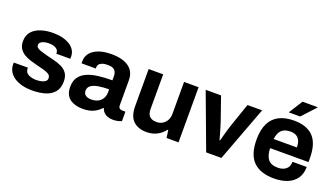

<svg xmlns="http://www.w3.org/2000/svg" viewBox="-65 -1217 2998 1723"><g transform="rotate(20 1434.0 -355.5)"><path d="M277.4 12Q222.3 12 178.4 0.2Q134.4 -11.7 103.1 -33.4Q71.8 -55 55.3 -85.1Q38.7 -115.1 38.7 -152.5Q38.7 -157.1 39.1 -161Q39.5 -164.9 39.7 -167.3H173.8Q173.6 -165.1 173.6 -162.9Q173.6 -160.7 173.6 -158.7Q174.6 -120.5 207.4 -104.7Q240.3 -89 281.3 -89Q304.7 -89 327.3 -93.7Q350 -98.5 365.3 -110Q380.7 -121.5 380.7 -141.3Q380.7 -165.3 361.3 -178.2Q341.8 -191 310.2 -199.2Q278.6 -207.4 242.2 -216.6Q208.3 -224.9 174.4 -235.6Q140.4 -246.3 112.7 -263.4Q85 -280.5 67.8 -307.9Q50.7 -335.3 50.7 -376.7Q50.7 -432.6 81.9 -468Q113.2 -503.5 165.8 -520.7Q218.5 -537.9 283.6 -537.9Q330.2 -537.9 370 -528.2Q409.8 -518.5 440.1 -500Q470.5 -481.5 487.4 -454.3Q504.3 -427 504.3 -392.6Q504.3 -386.5 503.9 -380Q503.5 -373.6 503.3 -372.3H370.4V-379.6Q370.4 -397.7 359.1 -410.3Q347.8 -423 327.4 -430.2Q307 -437.4 278.3 -437.4Q251.5 -437.4 231.2 -431.6Q211 -425.8 199.6 -415.3Q188.3 -404.8 188.3 -390.1Q188.3 -372.7 202.5 -362.4Q216.7 -352.2 240.9 -344.9Q265.1 -337.7 293.8 -329.6Q330.3 -320.2 369.6 -310.6Q408.9 -301 442.9 -285.1Q476.9 -269.2 498 -239.6Q519.1 -210.1 519.1 -160.1Q519.1 -96 487 -58.1Q454.8 -20.2 400.3 -4.1Q345.7 12 277.4 12Z M759.5 12Q733.3 12 703.7 6.1Q674 0.1 647.8 -15.4Q621.6 -31 605.4 -60.2Q589.1 -89.5 589.1 -136Q589.1 -191.1 613.2 -226.9Q637.3 -262.7 681.6 -283.1Q725.9 -303.5 787.9 -311.8Q849.9 -320.1 925.2 -320.1V-359.4Q925.2 -393 907.4 -414.3Q889.6 -435.7 839.6 -435.7Q806.9 -435.7 786.6 -427.8Q766.2 -419.9 757.5 -407.5Q748.7 -395.2 748.7 -380.3V-368.5H613.7Q612.7 -373.3 612.7 -377.8Q612.7 -382.4 612.7 -388.7Q612.7 -457.8 674.1 -498.1Q735.5 -538.4 839.4 -538.4Q911.7 -538.4 961.5 -519.3Q1011.4 -500.2 1037.7 -463.1Q1063.9 -426 1063.9 -370.3V-131.5Q1063.9 -113.1 1074.3 -104.4Q1084.6 -95.6 1098.3 -95.6H1131.1V-4.9Q1120.7 -0.2 1099.9 5.5Q1079 11.2 1049 11.2Q1020 11.2 997.4 2.8Q974.9 -5.6 959.9 -21.3Q944.9 -37.1 938.7 -58.7H932.5Q905.2 -27.6 863.9 -7.8Q822.6 12 759.5 12ZM806 -93.2Q833.7 -93.2 855.8 -101.5Q878 -109.7 893.2 -124.3Q908.4 -138.9 916.8 -159.8Q925.2 -180.7 925.2 -205.3V-233.9Q869.3 -233.9 825 -226.5Q780.7 -219 755.4 -200.9Q730.2 -182.8 730.2 -151Q730.2 -122.4 750.2 -107.8Q770.1 -93.2 806 -93.2Z M1370.2 12Q1290.3 12 1243.3 -31.8Q1196.3 -75.6 1196.3 -174.3V-526.4H1335.1V-196.7Q1335.1 -163 1345.7 -142.4Q1356.4 -121.9 1376.4 -112.8Q1396.5 -103.7 1424.8 -103.7Q1456 -103.7 1480.8 -118.7Q1505.6 -133.7 1520 -160.2Q1534.4 -186.6 1534.4 -219.6V-526.4H1673.1V0H1558.7L1548.7 -72.2H1541.7Q1514.2 -34.4 1470.4 -11.2Q1426.5 12 1370.2 12Z M1937 0 1740.9 -526.4H1887.6L1965.2 -303.8Q1971 -287.4 1979.3 -259Q1987.6 -230.7 1996.7 -200Q2005.8 -169.4 2012 -144.2H2017.4Q2023.7 -167.4 2031.9 -197.5Q2040.1 -227.7 2048.5 -256.4Q2056.9 -285.2 2063.4 -303.8L2140.3 -526.4H2279.9L2082.6 0Z M2586.7 12Q2456.5 12 2389.4 -54.6Q2322.3 -121.2 2322.3 -263.2Q2322.3 -357.8 2352.3 -418.4Q2382.3 -479 2440.5 -508.7Q2498.8 -538.4 2584.1 -538.4Q2704.4 -538.4 2767.1 -473.5Q2829.7 -408.6 2829.7 -267.9V-232.3H2463.4Q2465 -162.5 2493.4 -126.6Q2521.8 -90.7 2586.7 -90.7Q2618.7 -90.7 2642.9 -101.6Q2667 -112.5 2680.4 -133.5Q2693.8 -154.6 2693.8 -185.7H2829.7Q2829.7 -119.6 2798.9 -75.7Q2768 -31.7 2713.5 -9.9Q2659 12 2586.7 12ZM2465.2 -320.1H2686.6Q2686.6 -360.6 2674.2 -386Q2661.7 -411.3 2639.3 -423.1Q2617 -434.9 2585.9 -434.9Q2528.8 -434.9 2500.3 -406.2Q2471.8 -377.5 2465.2 -320.1ZM2510.5 -591.2 2593.9 -723.4H2737.4L2738.7 -720.2L2619.3 -591.2Z"/></g></svg>

Font: Archivo Variable SemiBold
Style: Regular
Weight: 600
Designer: Hector Gatti
Foundry: Omnibus-Type
Version: Version 2.001